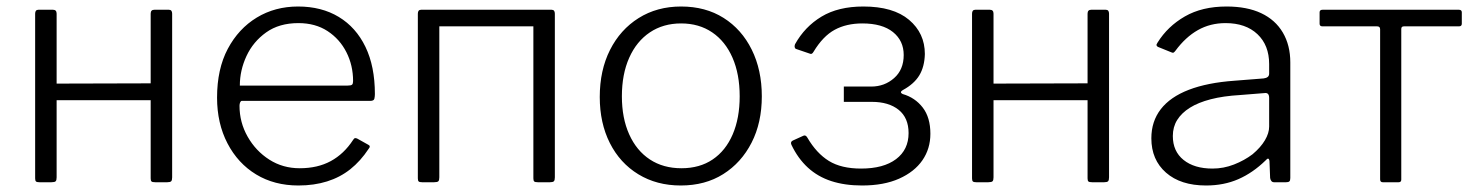

<svg xmlns="http://www.w3.org/2000/svg" viewBox="-20 -560 4527 590"><path d="M154 -518V-15Q154 -6 151 -3Q148 0 138 0H101Q93 0 90.5 -2.5Q88 -5 88 -12V-518Q88 -530 98 -530H143Q154 -530 154 -518ZM509 -518V-15Q509 -6 506 -3Q503 0 494 0H457Q448 0 445.5 -2.5Q443 -5 443 -12V-518Q443 -530 454 -530H499Q509 -530 509 -518ZM121 -252Q112 -252 112 -261V-295Q112 -303 120 -303L477 -304Q485 -304 485 -296V-261Q485 -252 476 -252Z M716 -235Q716 -184 741 -140Q766 -96 807.5 -69.5Q849 -43 901 -43Q956 -43 996.5 -65Q1037 -87 1065 -130Q1068 -135 1071 -135.5Q1074 -136 1078 -134L1112 -115Q1120 -111 1113 -103Q1088 -65 1056.5 -40Q1025 -15 985 -2.5Q945 10 897 10Q823 10 767 -24Q711 -58 679 -119.5Q647 -181 647 -260Q647 -348 680 -410Q713 -472 769 -506Q825 -540 896 -540Q968 -540 1021 -508Q1074 -476 1103 -416Q1132 -356 1132 -271Q1132 -264 1130.5 -257Q1129 -250 1118 -250H723Q720 -250 718 -245.5Q716 -241 716 -235ZM1048 -297Q1059 -297 1062 -300Q1065 -303 1065 -311Q1065 -359 1044.5 -399.5Q1024 -440 986.5 -464.5Q949 -489 897 -489Q838 -489 798 -460.5Q758 -432 737.5 -388Q717 -344 717 -297Z M1330 -518V-15Q1330 -6 1327 -3Q1324 0 1314 0H1277Q1269 0 1266.5 -2.5Q1264 -5 1264 -12V-518Q1264 -530 1274 -530H1319Q1330 -530 1330 -518ZM1685 -518V-15Q1685 -6 1682 -3Q1679 0 1670 0H1633Q1624 0 1621.5 -2.5Q1619 -5 1619 -12V-518Q1619 -530 1630 -530H1675Q1685 -530 1685 -518ZM1301 -479Q1293 -479 1293 -487V-522Q1293 -530 1301 -530H1658Q1666 -530 1666 -522V-487Q1666 -479 1657 -479Z M2072 10Q1998 10 1941.5 -24.5Q1885 -59 1854 -120.5Q1823 -182 1823 -262Q1823 -344 1854.5 -406.5Q1886 -469 1942.5 -504.5Q1999 -540 2073 -540Q2148 -540 2203.5 -505Q2259 -470 2290 -407.5Q2321 -345 2321 -264Q2321 -183 2289.5 -121.5Q2258 -60 2202.5 -25Q2147 10 2072 10ZM2074 -43Q2130 -43 2170 -70Q2210 -97 2231.5 -147Q2253 -197 2253 -264Q2253 -332 2231 -382.5Q2209 -433 2168.5 -460.5Q2128 -488 2073 -488Q2018 -488 1977 -460.5Q1936 -433 1913.5 -382.5Q1891 -332 1891 -264Q1891 -197 1913.5 -147Q1936 -97 1977 -70Q2018 -43 2074 -43Z M2629 10Q2576 10 2534.5 -3.5Q2493 -17 2462.5 -45Q2432 -73 2412 -115Q2408 -124 2416 -128L2449 -143Q2456 -146 2461 -137Q2489 -89 2527 -65.5Q2565 -42 2626 -42Q2695 -42 2733.5 -71Q2772 -100 2772 -151Q2772 -198 2741.5 -222.5Q2711 -247 2659 -247H2573V-294H2657Q2698 -294 2727.5 -320Q2757 -346 2757 -391Q2757 -435 2724 -461.5Q2691 -488 2630 -488Q2581 -488 2545 -468.5Q2509 -449 2480 -401Q2475 -392 2469 -395L2425 -410Q2423 -412 2422 -415Q2421 -418 2423 -424Q2453 -478 2504.5 -509Q2556 -540 2633 -540Q2725 -540 2773.5 -499Q2822 -458 2822 -394Q2821 -355 2805 -328.5Q2789 -302 2754 -283Q2749 -280 2748.5 -277Q2748 -274 2754 -271Q2792 -260 2815.5 -229.5Q2839 -199 2839 -149Q2839 -103 2814.5 -67.5Q2790 -32 2743 -11Q2696 10 2629 10Z M3033 -518V-15Q3033 -6 3030 -3Q3027 0 3017 0H2980Q2972 0 2969.5 -2.5Q2967 -5 2967 -12V-518Q2967 -530 2977 -530H3022Q3033 -530 3033 -518ZM3388 -518V-15Q3388 -6 3385 -3Q3382 0 3373 0H3336Q3327 0 3324.5 -2.5Q3322 -5 3322 -12V-518Q3322 -530 3333 -530H3378Q3388 -530 3388 -518ZM3000 -252Q2991 -252 2991 -261V-295Q2991 -303 2999 -303L3356 -304Q3364 -304 3364 -296V-261Q3364 -252 3355 -252Z M3869 -67Q3830 -29 3785.5 -9.5Q3741 10 3686 10Q3608 10 3563 -29.5Q3518 -69 3518 -135Q3518 -187 3547 -224.5Q3576 -262 3633 -284Q3690 -306 3774 -312L3863 -319Q3871 -320 3875.5 -323.5Q3880 -327 3880 -334V-363Q3880 -421 3844 -455Q3808 -489 3746 -489Q3699 -489 3661 -467.5Q3623 -446 3592 -404Q3589 -400 3586.5 -398.5Q3584 -397 3580 -399L3538 -416Q3535 -418 3534 -420.5Q3533 -423 3537 -429Q3568 -479 3621 -509.5Q3674 -540 3749 -540Q3812 -540 3855.5 -519.5Q3899 -499 3922 -460Q3945 -421 3945 -368V-13Q3945 -5 3942 -2.5Q3939 0 3932 0H3895Q3890 0 3887 -3.5Q3884 -7 3883 -13L3881 -65Q3879 -79 3869 -67ZM3880 -259Q3880 -276 3866 -274L3791 -268Q3739 -265 3700.5 -255Q3662 -245 3636.5 -229Q3611 -213 3597.5 -191.5Q3584 -170 3584 -142Q3584 -95 3617 -68.5Q3650 -42 3706 -42Q3740 -42 3772 -54.5Q3804 -67 3829 -86Q3854 -107 3867 -129Q3880 -151 3880 -171V-259Z M4463 -479H4294Q4286 -479 4286 -471V-8Q4286 0 4278 0H4229Q4221 0 4221 -9V-470Q4221 -479 4212 -479H4044Q4035 -479 4035 -487V-522Q4035 -530 4044 -530H4463Q4472 -530 4472 -522V-487Q4472 -479 4463 -479Z"/></svg>

Font: Libre Franklin Light
Style: Regular
Weight: 300
Designer: Pablo Impallari, Rodrigo Fuenzalida, Nhung Nguyen
Foundry: Impallari Type
Version: Version 3.000